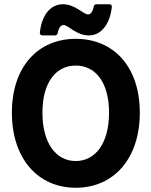

<svg xmlns="http://www.w3.org/2000/svg" viewBox="-20 -861 714 905"><path d="M337 24C516 24 639 -113 639 -330C639 -546 516 -678 337 -678C159 -678 36 -546 36 -330C36 -113 159 24 337 24ZM337 -102C244 -102 180 -186 180 -330C180 -473 244 -552 337 -552C430 -552 494 -473 494 -330C494 -186 430 -102 337 -102ZM399 -694C458 -694 499 -749 507 -828C508 -839 500 -841 495 -841H434C429 -841 423 -837 422 -831C416 -800 404 -793 395 -793C372 -793 336 -841 276 -841C217 -841 176 -788 168 -708C167 -697 175 -694 180 -694H240C245 -694 251 -699 252 -705C258 -736 270 -743 280 -743C302 -743 339 -694 399 -694Z"/></svg>

Font: Falling Sky
Style: Bd
Weight: 700
Designer: Paul D. Hunt
Foundry: Adobe Systems Incorporated
Version: Version 1.02